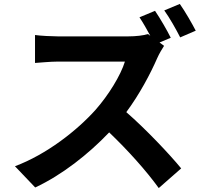

<svg xmlns="http://www.w3.org/2000/svg" viewBox="-20 -887 1040 976"><path d="M894 -867 815 -834C842 -797 875 -738 896 -697L975 -731C957 -766 921 -829 894 -867ZM814 -654 791 -671 848 -695C831 -730 794 -794 768 -832L689 -799C707 -772 727 -737 744 -705L732 -714C712 -707 672 -702 629 -702C584 -702 328 -702 276 -702C246 -702 185 -705 158 -709V-567C179 -568 234 -574 276 -574C319 -574 574 -574 615 -574C593 -503 532 -404 466 -329C372 -224 217 -102 56 -42L159 66C296 2 429 -103 535 -214C629 -124 722 -21 787 69L901 -31C842 -103 721 -231 622 -317C689 -407 745 -513 779 -591C788 -612 806 -642 814 -654Z"/></svg>

Font: Noto Sans TC
Style: Bold
Weight: 700
Designer: Ryoko NISHIZUKA 西塚涼子 (kana, bopomofo & ideographs); Paul D. Hunt (Latin, Greek & Cyrillic); Sandoll Communications 산돌커뮤니
Foundry: Adobe
Version: Version 2.004;hotconv 1.0.118;makeotfexe 2.5.65603